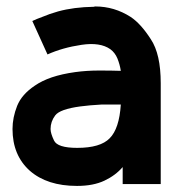

<svg xmlns="http://www.w3.org/2000/svg" viewBox="-20 -580 587 606"><path d="M487.3 -314.5Q487.3 -209 487.3 1Q447.3 1 367.2 1Q367.2 -16.6 367.2 -52.7Q344.7 -26.4 309.6 -9.8Q274.4 6.8 223.6 6.8Q223.6 6.8 223.6 6.8Q222.7 6.8 222.7 6.8Q128.9 6.8 74.2 -41Q19.5 -89.8 19.5 -172.9Q19.5 -209 34.2 -246.1Q48.8 -282.2 89.8 -309.6Q112.3 -325.2 143.6 -335.9Q175.8 -346.7 217.8 -352.5Q253.9 -357.4 293 -357.4Q332 -357.4 361.3 -356.4Q358.4 -376 350.6 -395.5Q342.8 -414.1 328.1 -424.8Q295.9 -447.3 237.3 -438.5Q177.7 -429.7 129.9 -408.2Q114.3 -443.4 82 -513.7Q93.8 -519.5 115.2 -527.3Q135.7 -536.1 163.1 -543.9Q212.9 -557.6 276.4 -558.6Q278.3 -559.6 281.2 -559.6Q340.8 -559.6 392.6 -526.4Q424.8 -504.9 456.1 -456.1Q487.3 -409.2 487.3 -317.4Q487.3 -316.4 487.3 -314.5ZM361.3 -250Q351.6 -250 339.8 -250Q322.3 -250 299.8 -250Q262.7 -248 233.4 -244.1Q168.9 -235.4 154.3 -215.8Q139.6 -196.3 139.6 -172.9Q139.6 -159.2 150.4 -136.7Q161.1 -113.3 223.6 -113.3Q296.9 -113.3 326.2 -143.6Q356.4 -173.8 361.3 -250Z"/></svg>

Font: Seiden_Sans_Regular
Style: Regular
Weight: 400
Designer: Kevin Beronilla
Version: Version 1.0